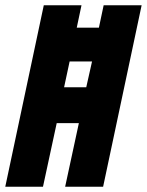

<svg xmlns="http://www.w3.org/2000/svg" viewBox="-30 -708 557 728"><path d="M-10 0 136 -688H279L261 -603H345L363 -688H507L361 0H217L269 -241H185L133 0ZM213 -377H297L319 -475H234Z"/></svg>

Font: Saira Condensed ExtraBold
Style: Italic
Weight: 800
Width: 3
Italic angle: -12°
Designer: Hector Gatti with collaboration of the Omnibus-Type team
Foundry: Omnibus-Type
Version: Version 1.101